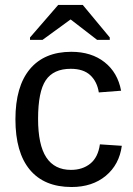

<svg xmlns="http://www.w3.org/2000/svg" viewBox="-20 -748 540 778"><path d="M134.3 -266.6Q134.3 -161.1 167.5 -110.4Q200.7 -59.6 267.6 -59.6Q314.5 -59.6 345.9 -85Q377.4 -110.4 384.8 -163.1L473.6 -157.2Q463.4 -81.1 408.7 -35.6Q354 9.8 270 9.8Q159.2 9.8 100.8 -60.3Q42.5 -130.4 42.5 -264.6Q42.5 -397.9 101.1 -468Q159.7 -538.1 269 -538.1Q350.1 -538.1 403.6 -496.1Q457 -454.1 470.7 -380.4L380.4 -373.5Q373.5 -417.5 345.7 -443.4Q317.9 -469.2 266.6 -469.2Q196.8 -469.2 165.5 -422.9Q134.3 -376.5 134.3 -266.6ZM424.8 -596.2V-586.4H373.5L266.6 -668.9H265.6L152.3 -586.4H101.6V-596.2L215.8 -728H315.4Z"/></svg>

Font: Liberation Sans
Style: Regular
Weight: 400
Designer: Steve Matteson
Foundry: Ascender Corporation
Version: Version 2.00.1